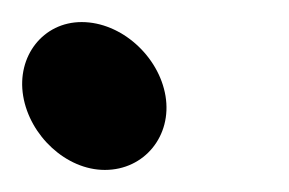

<svg xmlns="http://www.w3.org/2000/svg" viewBox="-23 -389 262 174"><path d="M-2 -302C4 -266 37 -235 72 -235C108 -235 133 -266 127 -302C121 -338 87 -369 51 -369C16 -369 -8 -338 -2 -302Z"/></svg>

Font: Ampere
Style: RevIta
Weight: 400
Version: Version 1